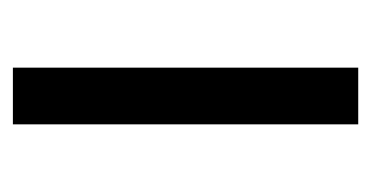

<svg xmlns="http://www.w3.org/2000/svg" viewBox="-159 -417 576 298"><g transform="rotate(90 129.0 -268.0)"><path d="M173 0H85V-536H173Z"/></g></svg>

Font: Noto Sans Khudawadi
Style: Regular
Weight: 400
Designer: Monotype Design Team
Foundry: Monotype Imaging Inc.
Version: Version 2.003; ttfautohint (v1.8.4.7-5d5b)